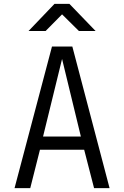

<svg xmlns="http://www.w3.org/2000/svg" viewBox="-20 -970 640 990"><path d="M55 0 248 -730H353L545 0H465L414 -198H186L136 0ZM202 -266H397L300 -666ZM127 -810 261 -950H338L473 -810H387L300 -896L215 -810Z"/></svg>

Font: Tiny Light
Style: Regular
Weight: 300
Monospace: yes
Designer: Philipp Nurullin, Konstantin Bulenkov
Foundry: JetBrains
Version: Version 2.251; ttfautohint (v1.8.4.7-5d5b)